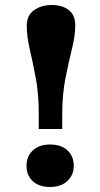

<svg xmlns="http://www.w3.org/2000/svg" viewBox="-20 -734 401 768"><path d="M135 -218V-280Q135 -358 123 -422Q111 -486 99 -537.5Q87 -589 87 -631Q87 -673 116.5 -693.5Q146 -714 186 -714Q230 -714 255.5 -693.5Q281 -673 281 -633Q281 -592 268 -539.5Q255 -487 242 -422Q229 -357 229 -279V-218ZM180 14Q137 14 111.5 -9Q86 -32 86 -71Q86 -109 111.5 -132.5Q137 -156 180 -156Q225 -156 250 -132.5Q275 -109 275 -71Q275 -33 249 -9.5Q223 14 180 14Z"/></svg>

Font: Literata 7pt
Style: Bold
Weight: 700
Designer: Latin by Veronika Burian and Jose Scaglione. Greek by Irene Vlachou. Cyrillic by Vera Evstafieva.
Foundry: TypeTogether
Version: Version 3.002